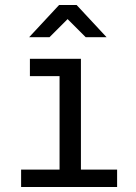

<svg xmlns="http://www.w3.org/2000/svg" viewBox="-20 -760 540 764"><path d="M302 -526V-85H446V-16H64V-85H217V-457H99V-526ZM285 -740 404 -612H321L249 -684L177 -612H96L215 -740Z"/></svg>

Font: D2Coding
Style: Regular
Weight: 400
Monospace: yes
Designer: Yong-Rak Park; Jeong-Hwan Yoon; Sang-Min Lee;
Foundry: NHN Corporation
Version: Version 1.3.2; Build 20180524